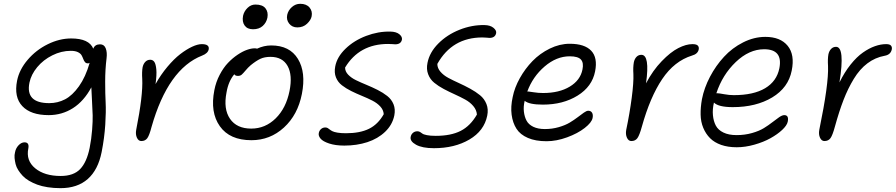

<svg xmlns="http://www.w3.org/2000/svg" viewBox="-20 -729 4707 1009"><path d="M297.9 259.8Q262.2 259.8 230.7 254.9Q199.2 250 175.5 241.2Q151.9 232.4 131.8 220.5Q111.8 208.5 98.9 194.6Q85.9 180.7 75.9 165Q65.9 149.4 62 133.3Q58.1 117.2 56.6 101.3Q55.2 85.4 59.1 70.8Q63 49.8 77.6 34.4Q92.3 19 108.9 19Q134.8 19 128.9 50.8Q115.7 114.7 164.8 155.3Q213.9 195.8 298.8 195.8Q366.7 195.8 401.4 159.4Q436 123 451.2 47.9Q460.4 1.5 464.1 -46.4Q467.8 -94.2 467 -123Q466.3 -151.9 463.4 -201.2Q460.4 -250.5 460 -270Q420.9 -197.3 363.3 -160.6Q305.7 -124 235.8 -124Q141.6 -124 97.2 -171.4Q52.7 -218.8 69.8 -305.2Q81.5 -363.3 125.5 -414.8Q169.4 -466.3 231 -496.6Q292.5 -526.9 354 -526.9Q448.2 -526.9 470.2 -473.1Q478.5 -496.1 505.9 -496.1Q527.3 -496.1 535.6 -475.1Q543.9 -454.1 540 -422.9Q532.7 -363.8 532.7 -299.6Q532.7 -235.4 535.2 -189.2Q537.6 -143.1 533.2 -73.7Q528.8 -4.4 514.2 69.8Q495.6 163.6 441.2 211.7Q386.7 259.8 297.9 259.8ZM134.8 -294.9Q112.8 -187 238.8 -187Q283.2 -187 321.8 -207Q360.4 -227.1 395 -275.6Q429.7 -324.2 451.2 -398.9Q446.8 -396 441.9 -396Q432.1 -396 426.5 -402.8Q420.9 -409.7 417.5 -419.2Q414.1 -428.7 408.7 -438.5Q403.3 -448.2 389.2 -455.1Q375 -461.9 352.1 -461.9Q302.2 -461.9 254.9 -438.2Q207.5 -414.6 175.5 -376Q143.6 -337.4 134.8 -294.9Z M722.7 12.2Q707.5 12.2 699.5 -5.4Q691.4 -22.9 695.8 -46.9Q731.9 -228.5 727.5 -314Q725.1 -351.1 729.5 -376Q733.4 -393.6 743.9 -404.3Q754.4 -415 769.5 -415Q783.2 -415 791 -403.8Q798.8 -392.6 801.5 -364.3Q804.2 -335.9 797.4 -287.1Q825.2 -336.9 859.9 -378.2Q894.5 -419.4 927.2 -444.6Q960 -469.7 989.5 -483.4Q1019 -497.1 1040.5 -497.1Q1082 -497.1 1076.7 -469.2Q1072.3 -448.7 1042.5 -437Q863.3 -367.2 776.4 -62Q765.1 -18.1 754.2 -2.9Q743.2 12.2 722.7 12.2Z M1542.5 -585Q1515.6 -585 1499.8 -604.7Q1483.9 -624.5 1489.3 -650.9Q1494.6 -674.8 1513.9 -691.9Q1533.2 -709 1557.6 -709Q1590.3 -709 1606.7 -689.5Q1623 -669.9 1617.7 -643.1Q1613.8 -623.5 1593.5 -604.2Q1573.2 -585 1542.5 -585ZM1309.6 -575.2Q1279.8 -575.2 1265.6 -595Q1251.5 -614.7 1257.3 -646Q1262.7 -669.9 1280.8 -687.5Q1298.8 -705.1 1322.3 -705.1Q1359.4 -705.1 1375 -685.5Q1390.6 -666 1385.3 -636.2Q1379.9 -609.9 1360.6 -592.5Q1341.3 -575.2 1309.6 -575.2ZM1301.3 7.8Q1187.5 7.8 1135.5 -65.4Q1083.5 -138.7 1106.4 -254.9Q1114.7 -298.3 1134.5 -335.9Q1154.3 -373.5 1178 -398.4Q1201.7 -423.3 1228.3 -441.2Q1254.9 -459 1277.8 -467Q1300.8 -475.1 1318.4 -475.1Q1327.6 -475.1 1330.6 -473.1Q1367.2 -490.2 1405.3 -490.2Q1502.4 -490.2 1545.7 -419.4Q1588.9 -348.6 1566.4 -234.9Q1544.9 -125.5 1472.2 -58.8Q1399.4 7.8 1301.3 7.8ZM1170.4 -243.2Q1153.3 -156.2 1188.7 -104.7Q1224.1 -53.2 1300.3 -53.2Q1374 -53.2 1428.7 -106.9Q1483.4 -160.6 1501.5 -251Q1518.1 -334 1491.5 -382.1Q1464.8 -430.2 1401.4 -430.2Q1370.1 -430.2 1347.9 -419.7Q1325.7 -409.2 1297.4 -386.2Q1283.2 -374 1270.3 -358.4Q1257.3 -342.8 1249.8 -336.4Q1242.2 -330.1 1230.5 -330.1Q1215.8 -330.1 1211.4 -338.9Q1180.2 -301.8 1170.4 -243.2Z M1789.6 36.1Q1742.7 36.1 1709.7 25.1Q1676.8 14.2 1664.6 -0.5Q1652.3 -15.1 1655.3 -29.8Q1657.7 -42.5 1667 -50.8Q1676.3 -59.1 1689.5 -59.1Q1697.3 -59.1 1702.4 -55.9Q1707.5 -52.7 1712.9 -48.3Q1718.3 -43.9 1726.6 -39.6Q1734.9 -35.2 1753.2 -32Q1771.5 -28.8 1798.3 -28.8Q1871.6 -28.8 1919.2 -52.2Q1966.8 -75.7 1996.6 -128.9Q1995.1 -151.4 1978.5 -169.4Q1961.9 -187.5 1937 -200.2Q1912.1 -212.9 1882.8 -224.9Q1853.5 -236.8 1825.9 -250.5Q1798.3 -264.2 1776.9 -280.8Q1755.4 -297.4 1745.4 -322.5Q1735.4 -347.7 1741.7 -379.9Q1751 -429.7 1795.7 -472.9Q1840.3 -516.1 1904.1 -540.3Q1967.8 -564.5 2031.2 -563Q2062 -562.5 2078.4 -549.3Q2094.7 -536.1 2092.3 -521Q2087.4 -496.1 2056.6 -496.1Q2055.2 -496.1 2043 -497.1Q2030.8 -498 2019.5 -498Q1868.2 -498 1793.5 -374Q1793.5 -353.5 1809.6 -336.7Q1825.7 -319.8 1850.8 -307.6Q1876 -295.4 1905.8 -283.2Q1935.5 -271 1964.1 -256.6Q1992.7 -242.2 2015.1 -224.6Q2037.6 -207 2048.1 -180.9Q2058.6 -154.8 2052.2 -122.1Q2042 -72.8 2003.9 -36.4Q1965.8 0 1910.4 18.1Q1855 36.1 1789.6 36.1Z M2260.3 49.8Q2199.2 49.8 2166.3 31.5Q2133.3 13.2 2138.2 -9.8Q2140.6 -22.5 2150.1 -30.8Q2159.7 -39.1 2173.3 -39.1Q2181.2 -39.1 2187.5 -35.4Q2193.8 -31.7 2199.5 -27.1Q2205.1 -22.5 2223.1 -18.8Q2241.2 -15.1 2269.5 -15.1Q2350.1 -15.1 2401.1 -41.3Q2452.1 -67.4 2486.3 -127Q2484.4 -151.4 2467.3 -171.6Q2450.2 -191.9 2424.8 -205.8Q2399.4 -219.7 2369.6 -233.2Q2339.8 -246.6 2311.8 -261.5Q2283.7 -276.4 2262 -294.2Q2240.2 -312 2230 -338.9Q2219.7 -365.7 2226.6 -398.9Q2237.3 -453.6 2283.2 -500Q2329.1 -546.4 2394.5 -572.5Q2460 -598.6 2526.4 -597.2Q2556.2 -596.7 2573 -583Q2589.8 -569.3 2587.4 -555.2Q2582.5 -529.8 2552.2 -529.8Q2550.8 -529.8 2538.6 -531Q2526.4 -532.2 2515.1 -532.2Q2356 -532.2 2278.3 -393.1Q2278.3 -371.1 2294.4 -352.3Q2310.5 -333.5 2335.9 -319.8Q2361.3 -306.2 2391.6 -292.5Q2421.9 -278.8 2450.9 -262.9Q2480 -247.1 2502.7 -228.5Q2525.4 -210 2536.4 -182.4Q2547.4 -154.8 2540.5 -121.1Q2524.4 -41.5 2446.8 4.2Q2369.1 49.8 2260.3 49.8Z M2852.1 13.2Q2794.4 13.2 2754.2 -4.2Q2713.9 -21.5 2694.1 -52.5Q2674.3 -83.5 2668.7 -126.2Q2663.1 -168.9 2674.3 -219.2Q2684.1 -268.6 2711.7 -318.1Q2739.3 -367.7 2778.3 -408Q2817.4 -448.2 2869.1 -473.6Q2920.9 -499 2974.1 -499Q3052.2 -499 3086.9 -462.4Q3121.6 -425.8 3107.4 -354Q3091.8 -273.9 3015.4 -226.6Q2939 -179.2 2833 -179.2Q2760.7 -179.2 2737.3 -199.2Q2730 -168.9 2733.2 -142.1Q2736.3 -115.2 2747.1 -95Q2757.8 -74.7 2782.5 -62.7Q2807.1 -50.8 2843.3 -50.8Q2881.8 -50.8 2916.3 -60.8Q2950.7 -70.8 2973.9 -84.7Q2997.1 -98.6 3015.6 -112.8Q3034.2 -127 3048.3 -137Q3062.5 -147 3071.3 -147Q3085 -147 3091.3 -136.7Q3097.7 -126.5 3094.2 -108.9Q3089.4 -85 3052.7 -56.4Q3016.1 -27.8 2960.2 -7.3Q2904.3 13.2 2852.1 13.2ZM2757.3 -248Q2761.2 -248 2784.9 -244.1Q2808.6 -240.2 2834 -240.2Q2918.5 -240.2 2974.1 -273.7Q3029.8 -307.1 3041 -363.8Q3048.3 -398.9 3033 -416Q3017.6 -433.1 2974.1 -433.1Q2904.3 -433.1 2842 -379.6Q2779.8 -326.2 2751 -248Z M3297.9 12.2Q3282.7 12.2 3274.7 -5.4Q3266.6 -22.9 3271 -46.9Q3289.1 -133.3 3299.8 -214.8Q3310.5 -296.4 3308.6 -339.8Q3306.2 -374.5 3311 -401.9Q3314.9 -419.9 3325.2 -430.4Q3335.4 -440.9 3350.6 -440.9Q3396 -440.9 3375 -291Q3410.6 -358.9 3457.3 -407.2Q3503.9 -455.6 3544.7 -476.3Q3585.4 -497.1 3618.7 -497.1Q3639.6 -497.1 3647 -489.5Q3654.3 -481.9 3651.9 -469.2Q3647 -445.3 3616.7 -437Q3523.9 -408.2 3460.2 -313.7Q3396.5 -219.2 3353 -63Q3340.8 -18.6 3329.8 -3.2Q3318.8 12.2 3297.9 12.2Z M3851.6 44.9Q3805.7 44.9 3770 32.5Q3734.4 20 3711.7 -2.7Q3689 -25.4 3675.8 -57.1Q3662.6 -88.9 3661.9 -126.7Q3661.1 -164.6 3668.9 -208Q3680.7 -267.6 3711.2 -325.7Q3741.7 -383.8 3784.7 -430.4Q3827.6 -477.1 3885 -506.1Q3942.4 -535.2 4002 -535.2Q4081.1 -535.2 4119.4 -488.3Q4157.7 -441.4 4140.6 -357.9Q4123 -268.1 4038.1 -217Q3953.1 -166 3830.6 -166Q3755.9 -166 3731.9 -189.9Q3723.6 -154.8 3726.6 -123.5Q3729.5 -92.3 3741.7 -69.1Q3753.9 -45.9 3781.7 -32.5Q3809.6 -19 3850.6 -19Q3894 -19 3931.9 -29.8Q3969.7 -40.5 3994.6 -55.9Q4019.5 -71.3 4039.3 -86.9Q4059.1 -102.5 4075 -113.3Q4090.8 -124 4101.6 -124Q4127 -124 4119.6 -88.9Q4115.2 -69.3 4090.3 -46.1Q4065.4 -22.9 4029.1 -2.7Q3992.7 17.6 3944.6 31.2Q3896.5 44.9 3851.6 44.9ZM3752 -238.8Q3758.8 -238.8 3785.6 -233.9Q3812.5 -229 3835.9 -229Q3939.9 -229 4001 -265.4Q4062 -301.8 4075.7 -370.1Q4095.2 -470.2 3995.6 -470.2Q3917 -470.2 3846.7 -403.1Q3776.4 -335.9 3744.6 -238.8Z M4312.5 12.2Q4297.4 12.2 4289.3 -5.4Q4281.2 -22.9 4285.6 -46.9Q4335.4 -288.1 4331.5 -381.8Q4329.1 -418.9 4333.5 -443.8Q4337.4 -461.4 4347.9 -472.2Q4358.4 -482.9 4373.5 -482.9Q4421.4 -482.9 4391.6 -295.9Q4418 -349.6 4450.2 -389.9Q4482.4 -430.2 4514.9 -452.9Q4547.4 -475.6 4577.9 -486.3Q4608.4 -497.1 4637.2 -497.1Q4655.3 -497.1 4662.1 -489.5Q4668.9 -481.9 4666.5 -469.2Q4660.6 -441.4 4629.4 -436Q4579.1 -426.8 4538.6 -396.2Q4498 -365.7 4467 -314.7Q4436 -263.7 4413.1 -204.3Q4390.1 -145 4367.7 -64Q4355.5 -18.6 4344.5 -3.2Q4333.5 12.2 4312.5 12.2Z"/></svg>

Font: Shantell Sans Irregular
Style: Italic
Weight: 300
Italic angle: -11.31°
Designer: Stephen Nixon, Anya Danilova, Shantell Martin
Foundry: Arrow Type
Version: Version 1.006;[9816181b4]